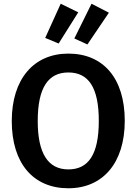

<svg xmlns="http://www.w3.org/2000/svg" viewBox="-20 -993 731 1028"><path d="M222 -790 294 -760 399 -927 305 -973ZM378 -787 448 -755 563 -925 470 -973ZM346 -706C161 -706 43 -570 43 -345C43 -116 160 15 346 15C530 15 648 -120 648 -346C648 -575 532 -706 346 -706ZM346 -605C453 -605 509 -526 509 -346C509 -165 453 -86 346 -86C237 -86 182 -172 182 -345C182 -525 239 -605 346 -605Z"/></svg>

Font: Fira Sans Medium
Style: Regular
Weight: 500
Designer: Carrois Corporate & Edenspiekermann AG
Foundry: Carrois Corporate GbR & Edenspiekermann AG
Version: Version 4.203